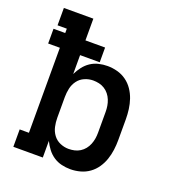

<svg xmlns="http://www.w3.org/2000/svg" viewBox="-135 -841 869 955"><g transform="rotate(20 300.0 -363.5)"><path d="M344 8Q320 8 297 2.5Q274 -3 254.5 -16Q235 -29 220.5 -48Q206 -67 196 -88V0H40V-92H89V-542H27V-620H89V-643H40V-735H196V-620H300V-542H196V-442Q206 -463 220.5 -482Q235 -501 254.5 -514Q274 -527 297 -532.5Q320 -538 344 -538Q370 -538 396 -531Q422 -524 443.5 -508.5Q465 -493 480 -471Q495 -449 503.5 -424Q512 -399 515.5 -372.5Q519 -346 519 -320V-210Q519 -184 515.5 -157.5Q512 -131 503.5 -106Q495 -81 480 -59Q465 -37 443.5 -21.5Q422 -6 396 1Q370 8 344 8ZM301 -84Q317 -84 332.5 -87.5Q348 -91 361.5 -99.5Q375 -108 385 -120.5Q395 -133 401 -148Q407 -163 409.5 -178.5Q412 -194 412 -210V-320Q412 -336 409.5 -351.5Q407 -367 401 -382Q395 -397 385 -409.5Q375 -422 361.5 -430.5Q348 -439 332.5 -442.5Q317 -446 301 -446Q278 -446 256 -436.5Q234 -427 220 -408Q206 -389 201 -366Q196 -343 196 -320V-210Q196 -187 201 -164Q206 -141 220 -122Q234 -103 256 -93.5Q278 -84 301 -84Z"/></g></svg>

Font: Iosevka Curly Slab SmBdEx
Style: Regular
Weight: 600
Width: 7
Monospace: yes
Designer: Belleve Invis
Foundry: Belleve Invis
Version: Version 11.1.0; ttfautohint (v1.8.3)